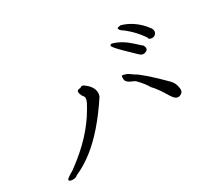

<svg xmlns="http://www.w3.org/2000/svg" viewBox="-118 -945 1235 1099"><g transform="rotate(-30 500.0 -395.5)"><path d="M908 -565Q897 -554 879 -557Q879 -557 876 -558Q873 -559 868 -561Q863 -566 863 -572Q817 -641 748 -688Q740 -702 741 -703Q747 -709 765 -710Q837 -690 892 -628Q897 -621 902 -615Q907 -609 911 -604Q923 -582 908 -565ZM812 -505Q789 -496 771 -515Q769 -518 705 -579Q663 -620 656 -636Q661 -647 671 -644Q700 -636 728 -619Q756 -602 783 -577Q797 -564 806.5 -555.5Q816 -547 821 -543Q836 -515 812 -505ZM119 -92Q105 -78 77 -82Q55 -87 68 -100Q70 -102 72 -103.5Q74 -105 76 -106Q81 -111 106 -125Q110 -127 113.5 -129.5Q117 -132 119 -134Q278 -250 357 -388Q359 -390 361 -394.5Q363 -399 366 -404Q389 -441 382 -458Q380 -462 377.5 -465.5Q375 -469 372 -472Q353 -509 375 -513Q378 -514 381 -514Q384 -514 386 -514Q392 -520 399 -520Q406 -520 410 -517L414 -514Q462 -480 461 -437Q460 -431 459 -426Q458 -421 456 -416Q400 -331 344.5 -267.5Q289 -204 236 -163Q208 -141 179 -123.5Q150 -106 119 -92ZM862 -193Q836 -179 813 -212Q812 -214 810.5 -216Q809 -218 808 -219Q788 -253 770.5 -277.5Q753 -302 738 -317Q722 -347 682 -388Q680 -390 676 -392Q672 -394 665 -397Q629 -411 625 -430Q623 -444 626 -457Q654 -457 685 -432Q700 -421 710 -416Q739 -394 774 -362Q809 -330 850 -289Q872 -268 877 -239Q878 -236 878 -233Q885 -204 862 -193Z"/></g></svg>

Font: New Tegomin
Style: Regular
Weight: 400
Designer: Kyosuke Nagai
Version: Version 1.000